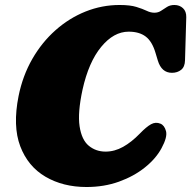

<svg xmlns="http://www.w3.org/2000/svg" viewBox="-20 -735 767 770"><path d="M623.5 -239Q639.5 -232.5 645.8 -209Q652 -185.5 628 -141Q605.5 -99 561.2 -63.5Q517 -28 457.2 -6.5Q397.5 15 327 15Q233 15 162.5 -26.2Q92 -67.5 61.2 -148.5Q30.5 -229.5 54.5 -350Q71 -431.5 109.5 -498.5Q148 -565.5 202.8 -614Q257.5 -662.5 323.2 -688.8Q389 -715 459.5 -715Q502 -715 527 -707.2Q552 -699.5 568 -691.8Q584 -684 599 -684Q614.5 -684 626 -691.8Q637.5 -699.5 649.8 -707.2Q662 -715 679.5 -715Q700 -715 713.8 -702.2Q727.5 -689.5 727 -666L722 -493.5Q721.5 -467 706.5 -455Q691.5 -443 669.5 -443Q628 -443 613 -492L603.5 -523.5Q590 -569 564.2 -588.5Q538.5 -608 496 -608Q436 -608 385.8 -547Q335.5 -486 311 -375.5Q291 -283 299.2 -228.5Q307.5 -174 336 -150.5Q364.5 -127 403.5 -127Q439.5 -127 473.5 -146Q507.5 -165 540.5 -199Q567 -226.5 585.8 -236.8Q604.5 -247 623.5 -239Z"/></svg>

Font: Fraunces 9pt S100 Black
Style: Italic
Weight: 900
Italic angle: -16°
Version: Version 1.000; ttfautohint (v1.8.3)